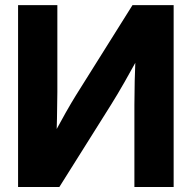

<svg xmlns="http://www.w3.org/2000/svg" viewBox="-20 -748 767 768"><path d="M517.6 0V-328.1Q517.6 -374.6 518.8 -423.8Q520.9 -501.2 524.6 -569.5L552.7 -553.1Q511.7 -478.9 478.3 -420Q449.5 -369.4 423.3 -327.7L217.4 0H52.3V-727.5H209.4V-379.7Q209.4 -337.7 207.9 -273.8Q206.6 -204.2 203.5 -152.3L185.5 -193.4Q250.5 -313.6 283.7 -366.7L510 -727.5H674.6V0Z"/></svg>

Font: Intratopia Thin
Style: Regular
Weight: 100
Designer: Rasmus Andersson
Foundry: rsms
Version: Version 3.000;Glyphs 3.2.3 (3260)